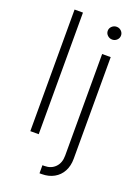

<svg xmlns="http://www.w3.org/2000/svg" viewBox="-168 -779 763 1049"><g transform="rotate(20 214.0 -254.0)"><path d="M125 0H76.2V-707H125ZM350.6 -530.3V60.5Q350.6 102.5 333.7 133.8Q316.9 165 286.1 182.1Q255.4 199.2 214.8 199.2H202.1V152.3H213.9Q252.4 152.3 276.6 127.7Q300.8 103 300.8 60.5V-530.3ZM286.1 -660.2Q286.1 -675.3 297.6 -686.3Q309.1 -697.3 325.2 -697.3Q340.8 -697.3 352.1 -686.3Q363.3 -675.3 363.3 -660.2Q363.3 -645 352.1 -634Q340.8 -623 325.2 -623Q309.1 -623 297.6 -634Q286.1 -645 286.1 -660.2Z"/></g></svg>

Font: Pretendard Std ExtraLight
Style: Regular
Weight: 200
Designer: Base glyphs from Inter by Rasmus Andersson; Hangeul glyphs from Noto Sans CJK(Source Han Sans) by Jang Soo-young and Kan
Foundry: Kil Hyung-jin
Version: Version 1.309